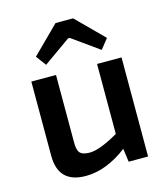

<svg xmlns="http://www.w3.org/2000/svg" viewBox="-111 -817 801 917"><g transform="rotate(-15 289.5 -358.5)"><path d="M154 -549 117 -599 249 -730H336L468 -598L429 -549L296 -644H288ZM511 -490V0H415L406 -66Q302 13 201 13Q65 13 65 -123V-490H187V-159Q186 -120 199 -105Q212 -90 247 -90Q297 -90 390 -144V-490Z"/></g></svg>

Font: Exo 2.0 Semi Bold
Style: Regular
Weight: 600
Designer: Natanael Gama
Version: Version 1.001;PS 001.001;hotconv 1.0.70;makeotf.lib2.5.58329